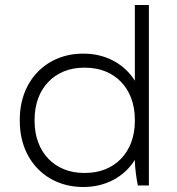

<svg xmlns="http://www.w3.org/2000/svg" viewBox="-20 -740 706 766"><path d="M311 6H314C402 6 476 -35 518 -102V-96C519 -64 525 -23 530 0H574V-720H518V-418C476 -485 402 -526 314 -526H311C165 -526 59 -418 59 -264V-256C59 -102 165 6 311 6ZM315 -50C198 -50 118 -133 118 -257V-263C118 -387 198 -470 315 -470H320C438 -470 518 -387 518 -263V-257C518 -133 438 -50 320 -50Z"/></svg>

Font: Fixel Display Light
Style: Regular
Weight: 300
Designer: AlfaBravo + MacPaw
Foundry: Kyrylo Tkachov, Marchela Mozhyna, Serhii Makarenko, Maria Weinstein, Zakhar Kryvoshyya
Version: Version 1.211